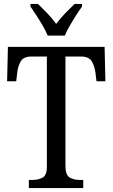

<svg xmlns="http://www.w3.org/2000/svg" viewBox="-20 -951 570 971"><path d="M126 0V-41H144Q173 -41 195 -52.5Q217 -64 217 -108V-665H137Q99 -665 84.5 -640Q70 -615 67 -582L62 -540H16L20 -714H509L513 -540H468L463 -582Q459 -615 444.5 -640Q430 -665 391 -665H311V-113Q311 -66 332 -53.5Q353 -41 383 -41H401V0ZM221 -771Q212 -794 196.5 -820.5Q181 -847 164 -873Q147 -899 134 -918V-931H172Q195 -909 220 -883Q245 -857 264 -830Q284 -857 309 -883Q334 -909 357 -931H395V-918Q381 -899 364.5 -873Q348 -847 332.5 -820.5Q317 -794 308 -771Z"/></svg>

Font: Noto Serif Myanmar Cond
Style: Regular
Weight: 400
Width: 3
Designer: Ben Mitchell and the Monotype Design Team
Foundry: Monotype Imaging Inc.
Version: Version 2.106; ttfautohint (v1.8.4.7-5d5b)